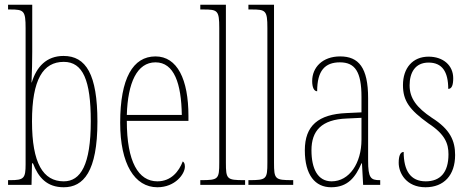

<svg xmlns="http://www.w3.org/2000/svg" viewBox="-20 -780 1979 810"><path d="M249 10C332 10 391 -56 391 -267C391 -466 343 -544 248 -544C176 -544 134 -498 114 -432H113C115 -475 116 -526 116 -561V-760H14V-740H23C81 -740 88 -735 88 -661V-87C88 -28 81 -20 24 -20H14V0H113L115 -91H119C142 -31 178 10 249 10ZM249 -15C162 -15 115 -91 115 -268C115 -445 162 -519 249 -519C330 -519 363 -441 363 -269C363 -84 320 -15 249 -15Z M644 10C719 10 760 -46 760 -77C760 -90 756 -96 751 -99C735 -57 702 -15 644 -15C564 -15 515 -97 515 -270H775V-291C775 -445 728 -542 636 -542C541 -542 487 -450 487 -262C487 -88 548 10 644 10ZM747 -295H515C519 -431 558 -517 636 -517C715 -517 745 -427 747 -295Z M825 0H1014V-20H1010C937 -20 933 -24 933 -94V-760H825V-740H838C898 -740 905 -736 905 -662V-94C905 -24 901 -20 828 -20H825Z M1028 0H1217V-20H1213C1140 -20 1136 -24 1136 -94V-760H1028V-740H1041C1101 -740 1108 -736 1108 -662V-94C1108 -24 1104 -20 1031 -20H1028Z M1377 10C1448 10 1480 -33 1505 -91H1507L1512 0H1584V-20H1582C1544 -20 1533 -29 1533 -103V-366C1533 -495 1493 -542 1415 -542C1341 -542 1297 -496 1297 -438C1297 -411 1305 -395 1318 -395C1318 -482 1351 -517 1414 -517C1478 -517 1505 -477 1505 -371V-306L1442 -303C1323 -298 1266 -250 1266 -146C1266 -41 1310 10 1377 10ZM1379 -15C1320 -15 1294 -69 1294 -146C1294 -228 1336 -276 1443 -280L1505 -283V-191C1505 -92 1454 -15 1379 -15Z M1775 10C1853 10 1900 -41 1900 -126C1900 -185 1880 -234 1802 -283C1738 -326 1708 -365 1708 -420C1708 -473 1731 -516 1788 -516C1845 -516 1871 -478 1871 -405C1886 -405 1892 -421 1892 -450C1892 -504 1850 -541 1788 -541C1721 -541 1680 -493 1680 -421C1680 -355 1707 -317 1788 -259C1858 -213 1872 -174 1872 -129C1872 -52 1837 -15 1776 -15C1712 -15 1683 -60 1683 -139C1670 -139 1662 -125 1662 -93C1662 -50 1694 10 1775 10Z"/></svg>

Font: Noto Serif Lao ExtraCondensed Thin
Style: Regular
Weight: 100
Width: 2
Designer: Monotype Design Team
Foundry: Monotype Imaging Inc.
Version: Version 2.003